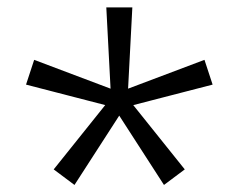

<svg xmlns="http://www.w3.org/2000/svg" viewBox="-20 -604 660 531"><path d="M287.5 -325.5 274 -583.5H346L332.5 -325.5ZM303 -347 545.5 -438.5 568 -370 316.5 -305ZM328 -339 491 -135.5 433.5 -92.5 291.5 -312.5ZM328 -312.5 186 -92.5 128.5 -135.5 291.5 -339ZM303.5 -305 52 -370 74.5 -438.5 317 -347Z"/></svg>

Font: Monaspace Neon Var ExtraLight
Style: Regular
Weight: 200
Designer: Riley Cran and the Lettermatic Team
Version: Version 1.200 (Monaspace Neon Var)